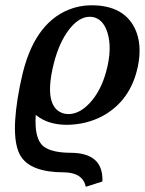

<svg xmlns="http://www.w3.org/2000/svg" viewBox="-20 -465 554 734"><path d="M241.2 -28.8Q289.1 -28.8 333 -82.5Q374 -133.3 391.6 -214.8Q409.7 -298.8 384.8 -356.4Q364.3 -400.4 323.2 -400.9Q277.3 -400.9 235.8 -340.8Q199.2 -287.1 180.7 -201.2Q150.4 -59.1 217.3 -33.2Q229 -28.8 241.2 -28.8ZM506.8 -210Q479.5 -81.1 374 -22.5Q311 11.7 234.4 12.2Q161.6 11.7 116.7 -25.9Q110.4 65.9 146.5 94.7Q177.7 118.7 249.5 119.1Q372.1 119.1 371.6 222.7Q371.6 226.1 371.1 229L308.1 249Q296.4 194.8 224.6 193.8Q96.7 193.8 58.6 130.9Q17.1 62 55.7 -134.8Q58.6 -149.4 62 -164.1Q106.4 -372.1 241.7 -427.7Q283.7 -444.8 329.6 -444.8Q451.7 -444.8 495.1 -357.4Q524.9 -295.9 506.8 -210Z"/></svg>

Font: Linux Libertine Slanted O
Style: Bold Slanted
Weight: 700
Designer: Philipp H. Poll
Foundry: Philipp H. Poll
Version: Version 5.0.0